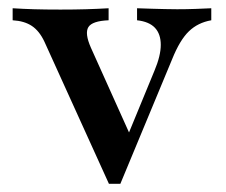

<svg xmlns="http://www.w3.org/2000/svg" viewBox="-20 -436 545 463"><path d="M242.7 7.3 87.1 -335.5Q75 -361.3 56.9 -373.4Q38.7 -385.5 10.5 -387.1V-416.1Q35.5 -414.5 62.1 -413.7Q88.7 -412.9 125.8 -412.9Q159.7 -412.9 187.1 -413.7Q214.5 -414.5 241.9 -416.1V-387.1Q202.4 -385.5 193.1 -370.6Q183.9 -355.6 199.2 -321L296.8 -104L282.3 -95.2L352.4 -265.3Q367.7 -301.6 367.7 -327.8Q367.7 -354 353.6 -369Q339.5 -383.9 310.5 -387.1V-416.1Q330.6 -415.3 347.2 -414.9Q363.7 -414.5 378.2 -414.1Q392.7 -413.7 407.3 -413.7Q429.8 -413.7 451.6 -414.5Q473.4 -415.3 489.5 -416.1V-387.1Q457.3 -381.5 435.5 -360.5Q413.7 -339.5 395.2 -293.5L270.2 7.3Z"/></svg>

Font: Playfair SemiBold
Style: Regular
Weight: 600
Designer: Claus Eggers Sørensen
Foundry: Claus Eggers Sørensen
Version: Version 2.001;gftools[0.9.30]